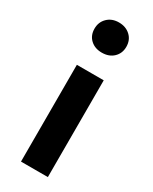

<svg xmlns="http://www.w3.org/2000/svg" viewBox="-188 -763 648 811"><g transform="rotate(30 136.0 -358.0)"><path d="M136 -716Q102 -716 80.5 -695Q59 -674 59 -642Q59 -609 80.5 -589Q102 -569 136 -569Q171 -569 192.5 -589.5Q214 -610 214 -642Q214 -675 192 -695.5Q170 -716 136 -716ZM202 0H71V-472H202Z"/></g></svg>

Font: Madhuban SemiBold
Style: Regular
Weight: 600
Designer: jaikishan Patel
Foundry: MagicType
Version: Version 1.000